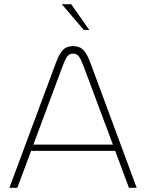

<svg xmlns="http://www.w3.org/2000/svg" viewBox="-20 -900 700 920"><path d="M246 -594 25 0H63L129 -177H532L598 0H635L415 -594C394 -650 377 -679 330 -679C284 -679 267 -650 246 -594ZM140 -207 280 -583C297 -629 307 -643 330 -643C354 -643 364 -626 380 -584L521 -207ZM276 -880 382 -756H408L321 -880Z"/></svg>

Font: LT Wave Text Thin
Style: Regular
Weight: 100
Designer: Daniel Lyons
Version: Version 2.5 (Glyphs App)